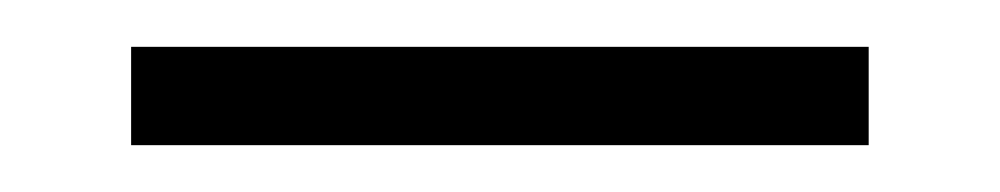

<svg xmlns="http://www.w3.org/2000/svg" viewBox="-20 9 427 82"><path d="M36 71V29H351V71Z"/></svg>

Font: Arapey Regular-Display
Style: Regular
Weight: 400
Designer: Eduardo Rodriguez Tunni
Foundry: Eduardo Rodriguez Tunni
Version: Version 4.000